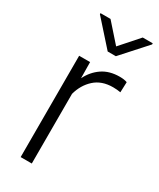

<svg xmlns="http://www.w3.org/2000/svg" viewBox="-190 -805 718 867"><g transform="rotate(30 168.5 -371.5)"><path d="M322.3 -532.2 320.3 -478.5Q311 -480 301.8 -481Q292.5 -481.9 281.2 -481.9Q222.2 -481.9 185.5 -448.7Q148.9 -415.5 134.8 -363.3V0H76.7V-528.3H133.8L134.8 -444.8Q156.2 -487.8 193.1 -512.9Q230 -538.1 283.7 -538.1Q307.6 -538.1 322.3 -532.2ZM116.2 -743.2 200.2 -648.4 284.2 -743.2H336.4V-737.3L221.2 -609.4H178.7L64 -737.8V-743.2Z"/></g></svg>

Font: Vazirmatn FD ExtraLight
Style: Regular
Weight: 200
Designer: Saber Rastikerdar
Foundry: Saber Rastikerdar
Version: Version 33.003